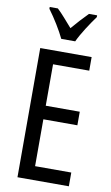

<svg xmlns="http://www.w3.org/2000/svg" viewBox="-102 -994 606 1045"><g transform="rotate(10 201.0 -471.5)"><path d="M177 -783H254C275 -829 317 -892 347 -933V-943H302C268 -908 250 -889 216 -849C186 -883 155 -920 130 -943H85V-933C120 -886 156 -827 177 -783ZM357 0V-76H157V-335H345V-410H157V-639H357V-714H73V0Z"/></g></svg>

Font: Noto Sans Myanmar UI ExtraCondensed
Style: Regular
Weight: 400
Width: 2
Designer: Monotype Design Team
Foundry: Monotype Imaging Inc.
Version: Version 2.103